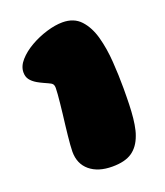

<svg xmlns="http://www.w3.org/2000/svg" viewBox="-124 -706 708 823"><g transform="rotate(-20 230.5 -294.0)"><path d="M247.5 33.5Q183 33.5 145.2 2Q107.5 -29.5 107.5 -85Q107.5 -97.5 109 -116Q110.5 -134.5 112.8 -157Q115 -179.5 118 -203.8Q121 -228 123.8 -252Q126.5 -276 128.8 -297.8Q131 -319.5 132.5 -337.2Q134 -355 134 -366Q134 -378.5 129.2 -384.5Q124.5 -390.5 110 -396.5Q101.5 -400.5 93.5 -404Q85.5 -407.5 78.5 -411.2Q71.5 -415 65 -418.5Q46.5 -429.5 36.5 -442.8Q26.5 -456 26.5 -476Q26.5 -504 49.5 -530Q72.5 -556 108.2 -576.5Q144 -597 183.8 -609Q223.5 -621 256.5 -621Q308.5 -621 338.8 -588.2Q369 -555.5 383.5 -502.5Q398 -449.5 402.2 -387.2Q406.5 -325 406.5 -266Q406.5 -246.5 406.2 -228.2Q406 -210 405.5 -193Q405 -176 404 -160.5Q403 -145 401.5 -130.5Q400 -116 397.8 -103Q395.5 -90 392.8 -78.2Q390 -66.5 386 -56Q370 -11 337.8 11.2Q305.5 33.5 247.5 33.5Z"/></g></svg>

Font: Gluten Black
Style: Regular
Weight: 900
Designer: Tyler Finck
Foundry: Etcetera Type Company
Version: Version 1.300